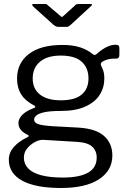

<svg xmlns="http://www.w3.org/2000/svg" viewBox="-20 -762 642 957"><path d="M556 -539Q566 -539 570.5 -535Q575 -531 575 -523V-488Q575 -479 570.5 -474Q566 -469 555 -470Q539 -470 527 -468Q515 -466 503 -461Q479 -452 483 -438Q488 -427 494 -411.5Q500 -396 500 -370Q500 -326 477 -289.5Q454 -253 405.5 -231Q357 -209 283 -209Q232 -209 203 -203Q174 -197 162 -187Q150 -177 150 -166Q150 -150 171.5 -143Q193 -136 241 -133L370 -126Q458 -121 499 -84Q540 -47 540 13Q540 88 473.5 131.5Q407 175 284 175Q157 175 90.5 138.5Q24 102 24 34Q24 -1 48.5 -29Q73 -57 118 -79Q129 -84 118 -90Q96 -100 84 -114.5Q72 -129 72 -149Q72 -163 81 -177Q90 -191 107.5 -203Q125 -215 150 -224Q156 -226 156 -229Q156 -232 151 -236Q107 -258 86 -291Q65 -324 65 -370Q65 -448 124 -493Q183 -538 291 -538Q343 -538 379.5 -526Q416 -514 441 -493Q447 -488 452 -488Q457 -488 462 -493Q474 -504 489 -514.5Q504 -525 521.5 -532Q539 -539 556 -539ZM283 -262Q353 -262 387 -290.5Q421 -319 421 -371Q421 -424 387 -454.5Q353 -485 283 -485Q216 -485 179.5 -454.5Q143 -424 143 -371Q143 -319 179.5 -290.5Q216 -262 283 -262ZM195 -65Q177 -66 155 -54.5Q133 -43 116 -23Q99 -3 99 24Q99 55 120.5 77.5Q142 100 185.5 111.5Q229 123 293 123Q376 123 419 98.5Q462 74 462 23Q462 -10 439.5 -31Q417 -52 362 -55ZM354 -735Q358 -740 362.5 -741Q367 -742 372 -742H431Q446 -742 432 -730L331 -637Q327 -634 323 -631Q319 -628 311 -628H272Q263 -628 258 -631Q253 -634 247 -638L145 -730Q140 -735 140.5 -738.5Q141 -742 147 -742H201Q208 -742 211 -741.5Q214 -741 219 -735L277 -686Q286 -677 289 -677.5Q292 -678 300 -686Z"/></svg>

Font: Libre Franklin
Style: Regular
Weight: 400
Designer: Pablo Impallari, Rodrigo Fuenzalida, Nhung Nguyen
Foundry: Impallari Type
Version: Version 3.000